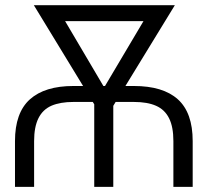

<svg xmlns="http://www.w3.org/2000/svg" viewBox="-20 -732 812 752"><path d="M267.4 -395.2H305.4L112.6 -711.6H664.8L471.2 -395.2H504.3Q618.6 -395.2 676.7 -342.9Q734.7 -290.5 734.7 -179.3V0H659.1V-179.3Q659.1 -235.1 642.2 -268.8Q625.4 -302.6 591.4 -317.6Q557.5 -332.7 504.3 -332.7H432.9L423.7 -317.5V0H349.1V-323.5L343.4 -332.7H267.4Q216.6 -332.7 182.2 -318.2Q147.7 -303.3 130.7 -269.2Q113.6 -235.1 113.6 -179.3V0H38.7V-179.3Q38.7 -290.5 97.1 -342.9Q155.5 -395.2 267.4 -395.2ZM384.9 -395.2H391.3L541.9 -649.1H235.1Z"/></svg>

Font: DeltaSans Light
Style: Regular
Weight: 300
Designer: Rasmus Andersson
Foundry: rsms
Version: Version 3.012